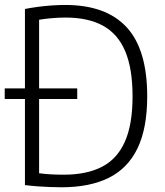

<svg xmlns="http://www.w3.org/2000/svg" viewBox="-20 -768 680 793"><path d="M-0.5 -359V-403H299V-359ZM234 5.5Q210 5.5 186.8 4.5Q163.5 3.5 138 1.8Q112.5 0 83 -3.5V-731Q109 -736 137 -739.8Q165 -743.5 193.5 -745.5Q222 -747.5 249.5 -747.5Q418 -747.5 503 -655.5Q588 -563.5 588 -370Q588 -238.5 548 -155.5Q508 -72.5 429.2 -33.5Q350.5 5.5 234 5.5ZM243 -46.5Q338 -46.5 401 -79Q464 -111.5 495.8 -182.8Q527.5 -254 527.5 -370Q527.5 -484.5 497.2 -556.2Q467 -628 405.5 -661.8Q344 -695.5 250.5 -695.5Q225 -695.5 197.2 -693.2Q169.5 -691 141.5 -686.5V-52.5Q167 -49 191.2 -47.8Q215.5 -46.5 243 -46.5Z"/></svg>

Font: Encode Sans SemiCondensed Light
Style: Regular
Weight: 300
Width: 4
Designer: Multiple Designers
Foundry: Impallari Type
Version: Version 3.002